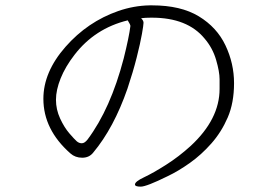

<svg xmlns="http://www.w3.org/2000/svg" viewBox="-20 -692 1040 717"><path d="M543 -626H547Q680 -626 744 -548Q774 -513 787 -468.5Q800 -424 800 -396Q800 -368 800 -360Q800 -247 692 -147Q648 -107 600 -76.5Q552 -46 518 -30Q484 -14 484 -3Q484 5 505.5 5Q527 5 606 -34Q646 -53 689 -83.5Q732 -114 769.5 -156.5Q807 -199 830.5 -253.5Q854 -308 854 -381.5Q854 -455 822 -522.5Q790 -590 722.5 -631Q655 -672 548 -672H539Q480 -671 422 -651Q307 -611 224.5 -517Q142 -423 142 -323Q142 -208 243 -119Q261 -103 287 -103Q313 -103 328 -122Q405 -214 456 -361Q477 -424 490.5 -477.5Q504 -531 510 -565Q516 -599 516 -607Q516 -615 507 -624Q523 -626 543 -626ZM457 -616Q467 -600 467 -595Q462 -554 442 -474Q393 -286 307 -171Q296 -157 285.5 -157Q275 -157 266.5 -164.5Q258 -172 239 -194Q220 -216 204.5 -249.5Q189 -283 189 -319.5Q189 -356 206.5 -399.5Q224 -443 258 -487Q334 -586 457 -616Z"/></svg>

Font: LXGW WenKai Mono TC Light
Style: Regular
Weight: 300
Designer: LXGW / Fontworks Inc.
Foundry: LXGW / Fontworks Inc.
Version: Version 1.330